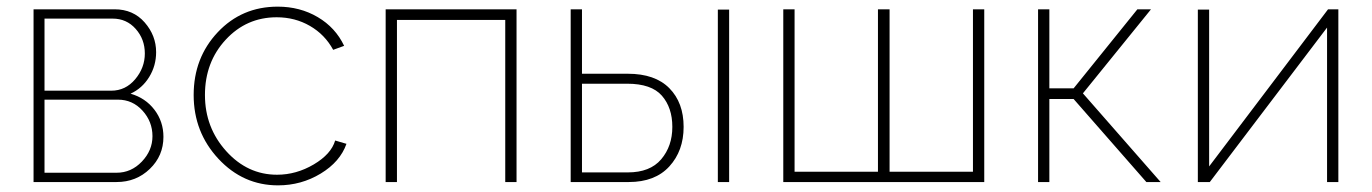

<svg xmlns="http://www.w3.org/2000/svg" viewBox="-20 -548 4130 578"><path d="M81 0V-520H325Q381 -520 415.5 -480.5Q450 -441 450 -391Q450 -350 429 -316Q408 -282 373 -266Q418 -253 445 -217.5Q472 -182 472 -136Q472 -79 431 -39.5Q390 0 331 0ZM114 -275H315Q358 -275 387 -309.5Q416 -344 416 -387Q416 -430 388.5 -461Q361 -492 319 -492H114ZM114 -28H331Q375 -28 407 -61.5Q439 -95 439 -138Q439 -182 409 -215Q379 -248 335 -248H114Z M817 10Q712 10 637.5 -70Q563 -150 563 -262Q563 -374 635.5 -451Q708 -528 816 -528Q883 -528 936.5 -496.5Q990 -465 1016 -410L983 -398Q958 -444 913 -470Q868 -496 813 -496Q722 -496 659.5 -428.5Q597 -361 597 -262Q597 -164 661 -93Q725 -22 814 -22Q872 -22 924.5 -53Q977 -84 989 -125L1023 -115Q1004 -61 945.5 -25.5Q887 10 817 10Z M1141 0V-520H1535V0H1501V-488H1175V0Z M1698 0V-520H1732V-326H1870Q1952 -326 1995 -282.5Q2038 -239 2038 -166Q2038 -94 1995 -47Q1952 0 1873 0ZM2141 0V-519H2175V0ZM1732 -29H1870Q1937 -29 1970.5 -68.5Q2004 -108 2004 -166Q2004 -224 1972.5 -260Q1941 -296 1868 -296H1732Z M2338 0V-520H2372V-31H2623V-520H2658V-31H2909V-520H2943V0Z M3105 0V-520H3139V-282H3212L3404 -520H3445L3240 -267L3474 0H3431L3212 -250H3139V0Z M3586 0V-519H3620V-47L3978 -520H4009V0H3975V-465L3622 0Z"/></svg>

Font: Raleway-v4020 ExtraLight
Style: Regular
Weight: 275
Designer: Matt McInerney, Pablo Impallari, Rodrigo Fuenzalida
Foundry: Matt McInerney, Pablo Impallari, Rodrigo Fuenzalida
Version: Version 4.020;PS 004.020;hotconv 1.0.88;makeotf.lib2.5.64775